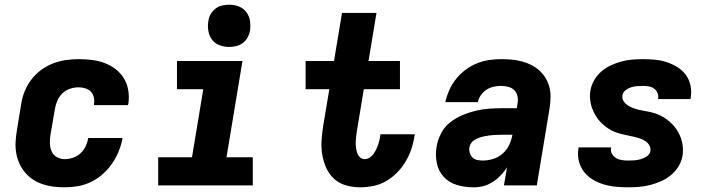

<svg xmlns="http://www.w3.org/2000/svg" viewBox="-20 -790 3040 818"><path d="M256 8Q231 8 207 5Q183 2 161 -5.5Q139 -13 120 -25.5Q101 -38 86.5 -55.5Q72 -73 62.5 -94Q53 -115 49 -138.5Q45 -162 46.5 -186.5Q48 -211 52 -235L70 -345Q74 -373 84.5 -399.5Q95 -426 112.5 -449.5Q130 -473 154 -491Q178 -509 205 -519.5Q232 -530 259.5 -534Q287 -538 315 -538Q344 -538 372 -534.5Q400 -531 425.5 -521.5Q451 -512 472.5 -495.5Q494 -479 508 -456Q522 -433 526.5 -405Q531 -377 527 -349Q526 -347 526 -345.5Q526 -344 525 -342H380Q380 -342 380 -343Q380 -344 380 -344Q383 -359 380 -374Q377 -389 367.5 -399Q358 -409 344 -413.5Q330 -418 315 -418Q297 -418 278.5 -412Q260 -406 246 -392.5Q232 -379 224.5 -361.5Q217 -344 214 -326L195 -216Q192 -197 192.5 -179Q193 -161 200 -145Q207 -129 222.5 -120.5Q238 -112 256 -112Q273 -112 291 -118Q309 -124 323 -137Q337 -150 345 -167Q353 -184 356 -202H502Q497 -173 486 -146Q475 -119 458 -94Q441 -69 418 -48.5Q395 -28 368 -15Q341 -2 312.5 3Q284 8 256 8Z M654 0V-120H798L846 -410H734V-530H1013L945 -120H1057V0ZM956 -590Q935 -590 915 -597.5Q895 -605 883 -621.5Q871 -638 867.5 -659Q864 -680 868 -702Q870 -717 878 -730.5Q886 -744 898.5 -753.5Q911 -763 926.5 -766.5Q942 -770 956 -770Q978 -770 997.5 -762.5Q1017 -755 1029.5 -738.5Q1042 -722 1045 -701Q1048 -680 1045 -658Q1042 -643 1034.5 -629.5Q1027 -616 1014 -606.5Q1001 -597 986 -593.5Q971 -590 956 -590Z M1514 8Q1483 8 1453.5 -0.5Q1424 -9 1403 -28.5Q1382 -48 1370 -74.5Q1358 -101 1353 -131Q1348 -161 1350 -192Q1352 -223 1357 -254L1383 -410H1282V-530H1403L1437 -735H1584L1550 -530H1684V-410H1530L1501 -235Q1499 -223 1497.5 -210.5Q1496 -198 1495.5 -186Q1495 -174 1496.5 -162Q1498 -150 1501.5 -139Q1505 -128 1513.5 -120Q1522 -112 1534 -112Q1544 -112 1554 -118Q1564 -124 1570.5 -133Q1577 -142 1582 -152Q1587 -162 1590.5 -172Q1594 -182 1596.5 -192.5Q1599 -203 1600 -213Q1601 -214 1601 -215.5Q1601 -217 1601 -218H1747Q1747 -216 1746.5 -213Q1746 -210 1745 -207Q1741 -179 1731.5 -152Q1722 -125 1707 -100Q1692 -75 1670.5 -53.5Q1649 -32 1623.5 -17.5Q1598 -3 1569.5 2.5Q1541 8 1514 8Z M1995 8Q1960 8 1926.5 -2Q1893 -12 1870.5 -36.5Q1848 -61 1841 -95.5Q1834 -130 1840 -165Q1845 -194 1859 -221.5Q1873 -249 1897 -268Q1921 -287 1949 -299Q1977 -311 2006 -318Q2035 -325 2063.5 -327Q2092 -329 2121 -329H2182L2185 -350Q2188 -366 2184.5 -381Q2181 -396 2171 -406Q2161 -416 2146 -420Q2131 -424 2115 -424Q2099 -424 2083 -420.5Q2067 -417 2053 -408Q2039 -399 2029 -385Q2019 -371 2016 -355H1877Q1883 -381 1894 -406Q1905 -431 1922.5 -453Q1940 -475 1962.5 -492Q1985 -509 2010.5 -519.5Q2036 -530 2062.5 -534Q2089 -538 2115 -538Q2138 -538 2160 -536Q2182 -534 2203 -528.5Q2224 -523 2243 -513.5Q2262 -504 2277.5 -490Q2293 -476 2304 -458Q2315 -440 2320.5 -419.5Q2326 -399 2325.5 -376.5Q2325 -354 2322 -332L2267 0H2127L2140 -77Q2140 -77 2140 -77Q2140 -77 2140 -77Q2133 -66 2131.5 -64.5Q2130 -63 2127 -58.5Q2124 -54 2120 -50Q2116 -46 2112 -42Q2108 -38 2104 -34Q2100 -30 2095.5 -26.5Q2091 -23 2086.5 -20Q2082 -17 2077.5 -14Q2073 -11 2068 -8.5Q2063 -6 2058 -3.5Q2053 -1 2047.5 0.5Q2042 2 2037 3.5Q2032 5 2026.5 5.5Q2021 6 2016 7Q2011 8 2005.5 8Q2000 8 1995 8ZM2037 -106Q2059 -106 2081.5 -113Q2104 -120 2121.5 -135.5Q2139 -151 2149 -172Q2159 -193 2163 -215V-216H2121Q2111 -216 2101 -215.5Q2091 -215 2081 -214.5Q2071 -214 2061.5 -212.5Q2052 -211 2042 -209Q2032 -207 2022.5 -203.5Q2013 -200 2003.5 -195Q1994 -190 1988 -181.5Q1982 -173 1980 -163Q1978 -151 1981.5 -139Q1985 -127 1993 -119Q2001 -111 2013 -108.5Q2025 -106 2037 -106Z M2656 8Q2630 8 2603.5 5.5Q2577 3 2552 -4.5Q2527 -12 2505.5 -25Q2484 -38 2468.5 -57.5Q2453 -77 2446.5 -102.5Q2440 -128 2444 -154Q2444 -156 2444.5 -158Q2445 -160 2445 -162H2584Q2584 -161 2584 -160.5Q2584 -160 2583 -159Q2581 -146 2587.5 -134.5Q2594 -123 2605 -116.5Q2616 -110 2629.5 -108Q2643 -106 2656 -106Q2670 -106 2683.5 -107Q2697 -108 2710.5 -112Q2724 -116 2736.5 -124.5Q2749 -133 2751 -147Q2751 -147 2751 -147Q2751 -147 2751 -147Q2753 -160 2746.5 -171Q2740 -182 2729.5 -189Q2719 -196 2707 -200Q2695 -204 2682.5 -207Q2670 -210 2657 -212.5Q2644 -215 2631.5 -218Q2619 -221 2607 -225Q2595 -229 2584 -235Q2573 -241 2563 -248.5Q2553 -256 2544 -264.5Q2535 -273 2527.5 -283Q2520 -293 2514 -304Q2508 -315 2503.5 -326.5Q2499 -338 2496.5 -351Q2494 -364 2493.5 -377Q2493 -390 2495 -403Q2499 -426 2511 -447.5Q2523 -469 2541.5 -485Q2560 -501 2582.5 -511.5Q2605 -522 2627.5 -528Q2650 -534 2673 -536Q2696 -538 2719 -538Q2745 -538 2771 -535.5Q2797 -533 2821 -525Q2845 -517 2866 -504Q2887 -491 2901.5 -471.5Q2916 -452 2921.5 -427Q2927 -402 2923 -376Q2923 -374 2922.5 -372Q2922 -370 2922 -368H2783Q2783 -369 2783.5 -369.5Q2784 -370 2784 -371Q2786 -383 2781 -394.5Q2776 -406 2766 -413Q2756 -420 2743.5 -422Q2731 -424 2719 -424Q2706 -424 2693.5 -423Q2681 -422 2668.5 -418Q2656 -414 2645 -405.5Q2634 -397 2632 -384Q2629 -369 2638 -357Q2647 -345 2659.5 -338Q2672 -331 2686.5 -326.5Q2701 -322 2715 -319.5Q2729 -317 2744 -314Q2759 -311 2772.5 -306.5Q2786 -302 2799 -295Q2812 -288 2823 -279.5Q2834 -271 2844 -261Q2854 -251 2862 -239Q2870 -227 2876 -214Q2882 -201 2885.5 -186.5Q2889 -172 2889.5 -157Q2890 -142 2888 -127Q2884 -103 2871 -81.5Q2858 -60 2838.5 -44Q2819 -28 2796.5 -18Q2774 -8 2750.5 -2Q2727 4 2703.5 6Q2680 8 2656 8Z"/></svg>

Font: Iosevka Curly HvExObl
Style: Regular
Weight: 900
Width: 7
Italic angle: -9°
Monospace: yes
Designer: Belleve Invis
Foundry: Belleve Invis
Version: Version 11.1.0; ttfautohint (v1.8.3)